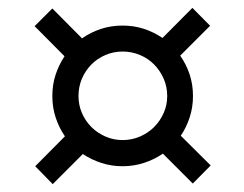

<svg xmlns="http://www.w3.org/2000/svg" viewBox="-20 -580 620 488"><path d="M113 -336Q113 -364.5 121.2 -389.8Q129.5 -415 144 -437L68 -513.5L113 -558.5L188.5 -482.5Q210.5 -498 236.5 -506.5Q262.5 -515 291.5 -515Q320 -515 345.5 -506.8Q371 -498.5 393 -483.5L469 -560L514 -514.5L438 -438.5Q453.5 -416.5 462 -390.8Q470.5 -365 470.5 -336Q470.5 -307.5 462.2 -282Q454 -256.5 439.5 -235L515.5 -159.5L470 -113.5L394 -189.5Q372 -174.5 346 -166Q320 -157.5 291.5 -157.5Q263 -157.5 237.8 -165.8Q212.5 -174 190.5 -188.5L114 -112L69.5 -157.5L145 -233.5Q130 -255.5 121.5 -281.2Q113 -307 113 -336ZM179.5 -336Q179.5 -313 188.2 -292.8Q197 -272.5 212.2 -257.2Q227.5 -242 248 -233Q268.5 -224 291.5 -224Q315 -224 335.8 -233Q356.5 -242 371.8 -257.2Q387 -272.5 396 -292.8Q405 -313 405 -336Q405 -359.5 396 -380Q387 -400.5 371.8 -416Q356.5 -431.5 335.8 -440.2Q315 -449 291.5 -449Q268.5 -449 248 -440.2Q227.5 -431.5 212.2 -416Q197 -400.5 188.2 -380Q179.5 -359.5 179.5 -336Z"/></svg>

Font: Lato
Style: Italic
Weight: 400
Italic angle: -7°
Designer: Lukasz Dziedzic
Foundry: tyPoland Lukasz Dziedzic
Version: Version 2.007; 2014-02-27